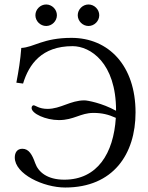

<svg xmlns="http://www.w3.org/2000/svg" viewBox="-20 -827 662 857"><path d="M327 -759C327 -733 349 -711 375 -711C401 -711 423 -733 423 -759C423 -785 401 -807 375 -807C349 -807 327 -785 327 -759ZM138 -759C138 -733 160 -711 186 -711C212 -711 234 -733 234 -759C234 -785 212 -807 186 -807C160 -807 138 -785 138 -759ZM271 10C486 10 585 -140 585 -325C585 -534 465 -658 299 -658C172 -658 132 -616 75 -613C71 -559 63 -510 53 -458L83 -454C109 -540 166 -621 304 -621C383 -621 498 -547 498 -334L497 -333C436 -367 370 -379 357 -379C294 -379 251 -341 192 -341C154 -341 138 -357 130 -357C126 -357 121 -353 121 -345C121 -320 184 -291 243 -291C310 -291 339 -323 397 -323C435 -323 464 -316 497 -301C487 -143 415 -25 267 -25C191 -25 151 -59 137 -99C124 -136 109 -163 80 -163C55 -163 46 -144 46 -124C46 -50 174 10 271 10Z"/></svg>

Font: Libertinus Serif
Style: Regular
Weight: 400
Designer: Philipp H. Poll
Foundry: Khaled Hosny
Version: Version 6.2